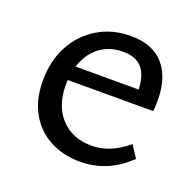

<svg xmlns="http://www.w3.org/2000/svg" viewBox="-86 -516 629 616"><g transform="rotate(20 228.5 -207.5)"><path d="M246 10Q187 10 141.5 -14.5Q96 -39 70.5 -85Q45 -131 45 -194Q45 -263 73.5 -315Q102 -367 151 -396Q200 -425 262 -425Q337 -425 375 -381.5Q413 -338 413 -262Q413 -253 413 -243Q413 -233 411 -223H344V-263Q344 -316 323 -342.5Q302 -369 256 -369Q215 -369 184 -349Q153 -329 136 -292Q119 -255 119 -205Q119 -134 158.5 -92.5Q198 -51 262 -51Q295 -51 325.5 -63.5Q356 -76 385 -101L412 -60Q385 -34 357 -18.5Q329 -3 301 3.5Q273 10 246 10ZM87 -223 96 -272H401V-223Z"/></g></svg>

Font: Ysabeau Office Medium
Style: Regular
Weight: 500
Designer: Christian Thalmann (Catharsis Fonts)
Version: Version 2.001;gftools[0.9.30]; featfreeze: tnum,lnum,ss02